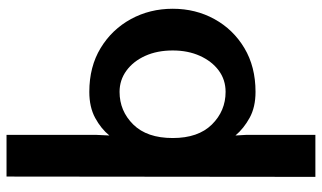

<svg xmlns="http://www.w3.org/2000/svg" viewBox="-224 -586 1010 603"><g transform="rotate(-90 281.5 -285.0)"><path d="M27 200 28 -770H159V-490L157 -447Q178 -473 212 -491.5Q246 -510 294 -510Q373 -510 431.5 -474.5Q490 -439 522.5 -379.5Q555 -320 555 -248Q555 -176 522.5 -117Q490 -58 431.5 -23Q373 12 294 12Q246 12 212.5 -6.5Q179 -25 157 -51L159 -16V200ZM294 -82Q332 -82 361 -103.5Q390 -125 407 -162.5Q424 -200 424 -248Q424 -297 407 -334.5Q390 -372 360.5 -393.5Q331 -415 294 -415Q234 -415 191.5 -372Q149 -329 149 -248Q149 -168 191.5 -125Q234 -82 294 -82Z"/></g></svg>

Font: Panamera
Style: Bold
Weight: 700
Designer: Bastien Sozeau
Foundry: NBR — Bastien Sozeau
Version: Version 3.002; ttfautohint (v1.8.4.7-5d5b);gftools[0.9.33]